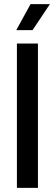

<svg xmlns="http://www.w3.org/2000/svg" viewBox="-20 -911 272 931"><path d="M62 0H164V-700H62ZM59 -765H138L222 -891H128Z"/></svg>

Font: Vanilla Cream DemiBold
Style: Regular
Weight: 600
Designer: Jeremy Tribby, Jinavaṁso
Foundry: Tribby Type
Version: Version 1.422;Glyphs 3.1.2 (3151)